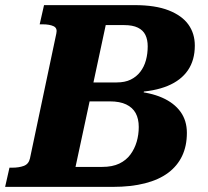

<svg xmlns="http://www.w3.org/2000/svg" viewBox="-52 -730 813 750"><path d="M377 -334H298L243 -78H347Q387 -78 414 -91Q441 -104 457.5 -126.5Q474 -149 482 -176.5Q490 -204 490 -234Q490 -266 478 -288Q466 -310 441 -322Q416 -334 377 -334ZM433 -632H361L313 -408H404Q436 -408 458.5 -419Q481 -430 496 -449.5Q511 -469 518 -494.5Q525 -520 525 -549Q525 -575 516 -593.5Q507 -612 486.5 -622Q466 -632 433 -632ZM476 -370 514 -389 504 -347 468 -374Q535 -369 581.5 -348.5Q628 -328 653 -293.5Q678 -259 678 -211Q678 -160 659.5 -121Q641 -82 605 -55Q569 -28 514.5 -14Q460 0 389 0H-32L-15 -75H-4Q22 -75 41 -82Q60 -89 65 -111L168 -599Q173 -620 157.5 -627.5Q142 -635 114 -635H103L120 -710H474Q555 -710 607 -689.5Q659 -669 684 -634Q709 -599 709 -552Q709 -495 682 -455.5Q655 -416 603 -394.5Q551 -373 476 -370Z"/></svg>

Font: Roboto Serif 20pt
Style: Bold Italic
Weight: 700
Italic angle: -10°
Version: Version 1.007